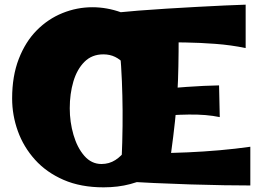

<svg xmlns="http://www.w3.org/2000/svg" viewBox="-20 -790 1120 823"><path d="M424 13Q326 13 252.5 -19Q179 -51 130 -105.5Q81 -160 56.5 -228Q32 -296 32 -368Q32 -464 60.5 -537.5Q89 -611 137.5 -660Q186 -709 248 -734Q310 -759 376 -759Q438 -759 499.5 -737Q561 -715 614 -669L513 -515Q496 -535 473.5 -546Q451 -557 423 -557Q374 -557 342 -525Q310 -493 294.5 -440.5Q279 -388 279 -326Q279 -267 295 -212Q311 -157 341.5 -122Q372 -87 415 -87Q448 -87 474.5 -104Q501 -121 520 -149L634 -40Q591 -15 538.5 -1Q486 13 424 13ZM498 -13Q502 -107 504 -180Q506 -253 505.5 -316.5Q505 -380 502.5 -442Q500 -504 494 -575Q488 -646 479 -736L746 -714Q746 -633 745.5 -568.5Q745 -504 743 -447Q741 -390 736 -331.5Q731 -273 722.5 -204.5Q714 -136 701 -47ZM1053 5Q1008 5 940.5 4Q873 3 795 0.5Q717 -2 640 -5.5Q563 -9 498 -13L549 -131Q596 -131 656.5 -132.5Q717 -134 785 -137Q853 -140 921.5 -146Q990 -152 1053 -161ZM922 -288Q865 -300 789.5 -299Q714 -298 623 -289L622 -401Q702 -412 780 -417.5Q858 -423 919 -424ZM1033 -584Q970 -597 903 -602Q836 -607 773 -608Q710 -609 658 -608Q606 -607 574 -607L479 -736Q517 -740 573.5 -744.5Q630 -749 695 -753Q760 -757 824.5 -760.5Q889 -764 943.5 -766.5Q998 -769 1033 -770Z"/></svg>

Font: Marhey Light
Style: Regular
Weight: 300
Designer: Nur Syamsi & Bustanul Arifin
Foundry: Namelatype
Version: Version 1.000